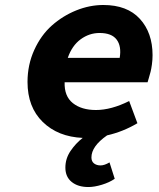

<svg xmlns="http://www.w3.org/2000/svg" viewBox="-20 -543 640 773"><path d="M574.2 -211.9H240.2Q238.3 -155.8 273.2 -127.9Q308.1 -100.1 366.2 -100.1Q427.7 -100.1 500 -136.2L533.2 -46.9Q475.6 -12.7 411.1 2Q348.1 45.9 348.1 90.8Q348.1 106.9 358.6 115Q369.1 123 384.8 123Q400.4 123 420.9 110.8L441.9 176.8Q420.9 191.4 390.4 200.7Q359.9 210 335.9 210Q293.9 210 268.6 189.5Q243.2 168.9 243.2 131.8Q243.2 95.7 263.7 65.2Q284.2 34.7 313 12.2Q213.4 7.8 152.1 -52Q90.8 -111.8 90.8 -212.9Q90.8 -282.2 117.9 -341.8Q145 -401.4 188.7 -440.2Q232.4 -479 286.6 -501Q340.8 -522.9 396 -522.9Q492.2 -522.9 543.2 -467Q594.2 -411.1 594.2 -320.8Q594.2 -302.2 591.6 -283.2Q588.9 -264.2 586.2 -253.9Q583.5 -243.7 579.1 -228.5Q574.7 -213.4 574.2 -211.9ZM380.9 -410.2Q339.4 -410.2 304.7 -384.8Q270 -359.4 252.9 -310.1H461.9Q469.7 -356.9 449.7 -383.5Q429.7 -410.2 380.9 -410.2Z"/></svg>

Font: Office Code Pro Bold Italic
Style: Regular
Weight: 700
Italic angle: -9°
Designer: Nathan Rutzky & Paul D. Hunt
Foundry: Adobe Systems Incorporated
Version: Version 1.004;PS 001.004;hotconv 1.0.70;makeotf.lib2.5.58329